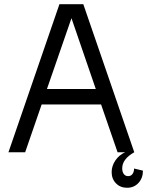

<svg xmlns="http://www.w3.org/2000/svg" viewBox="-20 -720 696 908"><path d="M374 -700 615 0Q558 32 558 76Q558 93 565.5 103Q573 113 586 113Q599 113 606.5 103Q614 93 614 77L656 87Q656 122 635 145Q614 168 581 168Q549 168 528.5 147Q508 126 508 94Q508 65 525.5 39Q543 13 572 0H536L458 -226H177L99 0H20L261 -700ZM318 -634 202 -299H433Z"/></svg>

Font: MedMera Sans
Style: Regular
Weight: 400
Designer: Kasper Nordkvist
Foundry: UNCUT.wtf
Version: Version 1.300